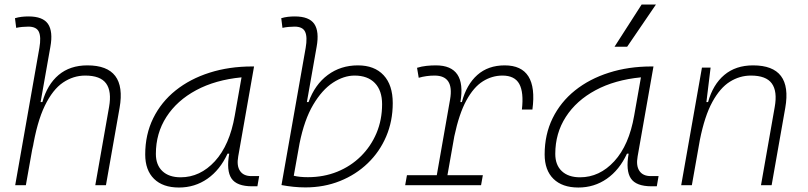

<svg xmlns="http://www.w3.org/2000/svg" viewBox="-20 -815 3556 845"><path d="M399.4 0 460 -344.2Q472.2 -413.1 447 -447.8Q421.9 -482.4 355 -482.4Q302.7 -482.4 257.3 -451.7Q211.9 -420.9 177.2 -349.6Q142.6 -278.3 122.6 -156.2L125 -175.3L93.8 0H46.9L153.3 -604Q161.6 -651.9 151.1 -674.8Q140.6 -697.8 104.5 -697.8Q91.3 -697.8 77.9 -696.5Q64.5 -695.3 51.3 -692.4L45.9 -734.9Q60.5 -739.3 75.4 -741Q90.3 -742.7 105.5 -742.7Q168.9 -742.7 191.4 -709.5Q213.9 -676.3 201.7 -608.9L158.7 -365.7H166.5Q188 -442.9 238 -485.1Q288.1 -527.3 364.7 -527.3Q539.1 -527.3 506.3 -340.3L446.3 0Z M767.6 10.3Q696.8 10.3 658 -27.8Q619.1 -65.9 619.1 -135.3Q619.1 -223.1 654.3 -294.7Q689.5 -366.2 752.9 -417Q816.4 -467.8 902.3 -495.1Q988.3 -522.5 1089.4 -522.5H1098.1L1028.3 -126Q1021 -85.4 1036.4 -62.7Q1051.8 -40 1086.4 -40H1120.6L1112.8 4.9H1089.8Q1022 4.9 998.8 -29.5Q975.6 -64 988.8 -138.7H981.4Q948.2 -66.9 892.8 -28.3Q837.4 10.3 767.6 10.3ZM774.9 -34.7Q860.8 -34.7 925.8 -105.5Q990.7 -176.3 1013.2 -306.2L1043 -474.6Q927.7 -463.4 843.3 -418Q758.8 -372.6 712.4 -300.5Q666 -228.5 666 -137.7Q666 -88.9 694.8 -61.8Q723.6 -34.7 774.9 -34.7Z M1324.2 9.8Q1297.9 9.8 1271.5 7.1Q1245.1 4.4 1218.8 -0.5L1325.2 -604Q1333.5 -651.9 1323 -674.8Q1312.5 -697.8 1276.4 -697.8Q1263.2 -697.8 1249.8 -696.5Q1236.3 -695.3 1223.1 -692.4L1217.8 -734.9Q1232.4 -739.3 1247.3 -741Q1262.2 -742.7 1277.3 -742.7Q1340.8 -742.7 1363.3 -709.5Q1385.7 -676.3 1373.5 -608.9L1330.6 -365.7H1337.9Q1365.7 -442.9 1422.6 -485.1Q1479.5 -527.3 1555.2 -527.3Q1627.9 -527.3 1668.2 -484.1Q1708.5 -440.9 1708.5 -361.3Q1708.5 -282.2 1679.7 -214.6Q1650.9 -147 1598.6 -96.7Q1546.4 -46.4 1476.3 -18.3Q1406.2 9.8 1324.2 9.8ZM1298.3 -183.6 1272.9 -41.5Q1298.3 -35.2 1335 -35.2Q1404.8 -35.2 1464.4 -59.3Q1523.9 -83.5 1568.1 -127.2Q1612.3 -170.9 1637 -229.2Q1661.6 -287.6 1661.6 -356.4Q1661.6 -416.5 1629.9 -449.5Q1598.1 -482.4 1540.5 -482.4Q1493.2 -482.4 1445.3 -451.2Q1397.5 -419.9 1358.4 -354Q1319.3 -288.1 1298.3 -183.6Z M1763.2 0 1771 -43.9H1902.3L1960.9 -377.9Q1979 -482.4 1892.6 -482.4Q1856.4 -482.4 1822.8 -472.7L1815.4 -516.6Q1835.9 -522.9 1856.7 -525.1Q1877.4 -527.3 1898.4 -527.3Q2033.7 -527.3 2006.3 -365.7H2012.7Q2033.2 -442.9 2080.8 -485.1Q2128.4 -527.3 2201.2 -527.3Q2349.1 -527.3 2323.2 -333H2276.9Q2285.6 -408.7 2265.4 -445.6Q2245.1 -482.4 2191.4 -482.4Q2145.5 -482.4 2105 -457Q2064.5 -431.6 2032.5 -373Q2000.5 -314.5 1979.5 -215.3L1949.2 -43.9H2105L2097.2 0Z M2525.4 10.3Q2454.6 10.3 2415.8 -27.8Q2377 -65.9 2377 -135.3Q2377 -223.1 2412.1 -294.7Q2447.3 -366.2 2510.7 -417Q2574.2 -467.8 2660.2 -495.1Q2746.1 -522.5 2847.2 -522.5H2856L2786.1 -126Q2778.8 -85.4 2794.2 -62.7Q2809.6 -40 2844.2 -40H2878.4L2870.6 4.9H2847.7Q2779.8 4.9 2756.6 -29.5Q2733.4 -64 2746.6 -138.7H2739.3Q2706.1 -66.9 2650.6 -28.3Q2595.2 10.3 2525.4 10.3ZM2532.7 -34.7Q2618.7 -34.7 2683.6 -105.5Q2748.5 -176.3 2771 -306.2L2800.8 -474.6Q2685.5 -463.4 2601.1 -418Q2516.6 -372.6 2470.2 -300.5Q2423.8 -228.5 2423.8 -137.7Q2423.8 -88.9 2452.6 -61.8Q2481.4 -34.7 2532.7 -34.7ZM2684.6 -609.4 2803.7 -794.9H2866.7L2740.2 -609.4Z M2978 0 3069.3 -517.6H3107.4L3088.9 -365.7H3096.2Q3117.7 -442.9 3167.7 -485.1Q3217.8 -527.3 3294.4 -527.3Q3468.8 -527.3 3436 -340.3L3376 0H3329.1L3389.6 -344.2Q3401.9 -413.1 3376.7 -447.8Q3351.6 -482.4 3284.7 -482.4Q3235.4 -482.4 3192.1 -455.3Q3148.9 -428.2 3115 -366.2Q3081.1 -304.2 3060.1 -198.7L3024.9 0Z"/></svg>

Font: Cascadia Code ExtraLight
Style: Italic
Weight: 200
Italic angle: -10°
Monospace: yes
Designer: Aaron Bell
Foundry: Saja Typeworks
Version: Version 2404.023; ttfautohint (v1.8.4)